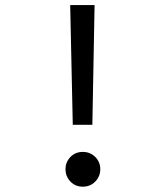

<svg xmlns="http://www.w3.org/2000/svg" viewBox="-20 -708 640 740"><path d="M344.5 -688.5 336 -227H260.5L250.5 -688.5ZM299 -122.5Q328 -122.5 347.2 -103Q366.5 -83.5 366.5 -56Q366.5 -28 347.2 -8.2Q328 11.5 299 11.5Q270.5 11.5 251.5 -8.2Q232.5 -28 232.5 -56Q232.5 -83.5 251.5 -103Q270.5 -122.5 299 -122.5Z"/></svg>

Font: Fira Code Light
Style: Regular
Weight: 400
Monospace: yes
Version: Version 5.002